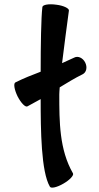

<svg xmlns="http://www.w3.org/2000/svg" viewBox="-20 -841 464 897"><path d="M108 -344C129 -355 149 -366 170 -378C170 -232 172 -39 213 31C218 41 247 34 276 17C306 0 326 -22 321 -31C257 -142 257 -273 257 -400C257 -408 258 -419 259 -433C294 -454 329 -476 366 -494C384 -503 389 -527 378 -549C367 -571 344 -581 327 -572C308 -563 290 -555 270 -546C280 -626 292 -720 302 -792C303 -802 277 -815 243 -819C208 -824 179 -819 178 -808C172 -760 170 -627 170 -506C130 -491 90 -475 52 -456C42 -451 47 -422 62 -391C78 -360 98 -339 108 -344Z"/></svg>

Font: Nupuram
Style: Bold
Weight: 700
Designer: Santhosh Thottingal (santhosh.thottingal@gmail.com)
Foundry: SMC
Version: Version 1.000